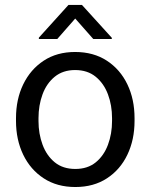

<svg xmlns="http://www.w3.org/2000/svg" viewBox="-20 -749 611 779"><path d="M44.9 -269.5Q44.9 -346.2 74.2 -406.7Q103.5 -467.3 157.2 -502.7Q210.9 -538.1 284.7 -538.1Q359.4 -538.1 413.6 -502.7Q467.8 -467.3 496.8 -406.7Q525.9 -346.2 525.9 -269.5V-258.3Q525.9 -182.1 496.8 -121.3Q467.8 -60.5 413.8 -25.4Q359.9 9.8 285.6 9.8Q211.4 9.8 157.5 -25.4Q103.5 -60.5 74.2 -121.3Q44.9 -182.1 44.9 -258.3ZM136.2 -258.3Q136.2 -206.1 152.8 -161.6Q169.4 -117.2 202.4 -90.3Q235.4 -63.5 285.6 -63.5Q335.4 -63.5 368.4 -90.3Q401.4 -117.2 418 -161.6Q434.6 -206.1 434.6 -258.3V-269.5Q434.6 -321.8 418 -366.2Q401.4 -410.6 368.2 -437.7Q335 -464.8 284.7 -464.8Q235.4 -464.8 202.1 -437.7Q168.9 -410.6 152.6 -366.2Q136.2 -321.8 136.2 -269.5ZM433.6 -595.7V-590.8H358.4L285.2 -673.8L212.4 -590.8H137.7V-596.2L257.8 -729H312.5Z"/></svg>

Font: Heebo
Style: Regular
Weight: 400
Designer: Oded Ezer
Foundry: Ezer Type House
Version: Version 3.100